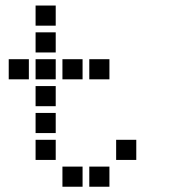

<svg xmlns="http://www.w3.org/2000/svg" viewBox="-20 -708 640 715"><path d="M113.5 -687.5Q112.5 -687.5 112.5 -687.5Q112.5 -687.5 112.5 -686.5V-613.5Q112.5 -612.5 112.5 -612.5Q112.5 -612.5 113.5 -612.5H186.5Q187.5 -612.5 187.5 -612.5Q187.5 -612.5 187.5 -613.5V-686.5Q187.5 -687.5 187.5 -687.5Q187.5 -687.5 186.5 -687.5ZM113.5 -587.5Q112.5 -587.5 112.5 -587.5Q112.5 -587.5 112.5 -586.5V-513.5Q112.5 -512.5 112.5 -512.5Q112.5 -512.5 113.5 -512.5H186.5Q187.5 -512.5 187.5 -512.5Q187.5 -512.5 187.5 -513.5V-586.5Q187.5 -587.5 187.5 -587.5Q187.5 -587.5 186.5 -587.5ZM13.5 -487.5Q12.5 -487.5 12.5 -487.5Q12.5 -487.5 12.5 -486.5V-413.5Q12.5 -412.5 12.5 -412.5Q12.5 -412.5 13.5 -412.5H86.5Q87.5 -412.5 87.5 -412.5Q87.5 -412.5 87.5 -413.5V-486.5Q87.5 -487.5 87.5 -487.5Q87.5 -487.5 86.5 -487.5ZM113.5 -487.5Q112.5 -487.5 112.5 -487.5Q112.5 -487.5 112.5 -486.5V-413.5Q112.5 -412.5 112.5 -412.5Q112.5 -412.5 113.5 -412.5H186.5Q187.5 -412.5 187.5 -412.5Q187.5 -412.5 187.5 -413.5V-486.5Q187.5 -487.5 187.5 -487.5Q187.5 -487.5 186.5 -487.5ZM213.5 -487.5Q212.5 -487.5 212.5 -487.5Q212.5 -487.5 212.5 -486.5V-413.5Q212.5 -412.5 212.5 -412.5Q212.5 -412.5 213.5 -412.5H286.5Q287.5 -412.5 287.5 -412.5Q287.5 -412.5 287.5 -413.5V-486.5Q287.5 -487.5 287.5 -487.5Q287.5 -487.5 286.5 -487.5ZM313.5 -487.5Q312.5 -487.5 312.5 -487.5Q312.5 -487.5 312.5 -486.5V-413.5Q312.5 -412.5 312.5 -412.5Q312.5 -412.5 313.5 -412.5H386.5Q387.5 -412.5 387.5 -412.5Q387.5 -412.5 387.5 -413.5V-486.5Q387.5 -487.5 387.5 -487.5Q387.5 -487.5 386.5 -487.5ZM113.5 -387.5Q112.5 -387.5 112.5 -387.5Q112.5 -387.5 112.5 -386.5V-313.5Q112.5 -312.5 112.5 -312.5Q112.5 -312.5 113.5 -312.5H186.5Q187.5 -312.5 187.5 -312.5Q187.5 -312.5 187.5 -313.5V-386.5Q187.5 -387.5 187.5 -387.5Q187.5 -387.5 186.5 -387.5ZM113.5 -287.5Q112.5 -287.5 112.5 -287.5Q112.5 -287.5 112.5 -286.5V-213.5Q112.5 -212.5 112.5 -212.5Q112.5 -212.5 113.5 -212.5H186.5Q187.5 -212.5 187.5 -212.5Q187.5 -212.5 187.5 -213.5V-286.5Q187.5 -287.5 187.5 -287.5Q187.5 -287.5 186.5 -287.5ZM113.5 -187.5Q112.5 -187.5 112.5 -187.5Q112.5 -187.5 112.5 -186.5V-113.5Q112.5 -112.5 112.5 -112.5Q112.5 -112.5 113.5 -112.5H186.5Q187.5 -112.5 187.5 -112.5Q187.5 -112.5 187.5 -113.5V-186.5Q187.5 -187.5 187.5 -187.5Q187.5 -187.5 186.5 -187.5ZM413.5 -187.5Q412.5 -187.5 412.5 -187.5Q412.5 -187.5 412.5 -186.5V-113.5Q412.5 -112.5 412.5 -112.5Q412.5 -112.5 413.5 -112.5H486.5Q487.5 -112.5 487.5 -112.5Q487.5 -112.5 487.5 -113.5V-186.5Q487.5 -187.5 487.5 -187.5Q487.5 -187.5 486.5 -187.5ZM213.5 -87.5Q212.5 -87.5 212.5 -87.5Q212.5 -87.5 212.5 -86.5V-13.5Q212.5 -12.5 212.5 -12.5Q212.5 -12.5 213.5 -12.5H286.5Q287.5 -12.5 287.5 -12.5Q287.5 -12.5 287.5 -13.5V-86.5Q287.5 -87.5 287.5 -87.5Q287.5 -87.5 286.5 -87.5ZM313.5 -87.5Q312.5 -87.5 312.5 -87.5Q312.5 -87.5 312.5 -86.5V-13.5Q312.5 -12.5 312.5 -12.5Q312.5 -12.5 313.5 -12.5H386.5Q387.5 -12.5 387.5 -12.5Q387.5 -12.5 387.5 -13.5V-86.5Q387.5 -87.5 387.5 -87.5Q387.5 -87.5 386.5 -87.5Z"/></svg>

Font: Doto Black
Style: Regular
Weight: 900
Monospace: yes
Version: Version 1.000